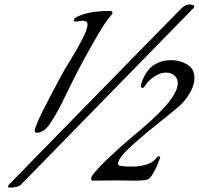

<svg xmlns="http://www.w3.org/2000/svg" viewBox="-20 -812 893 862"><path d="M200 -250Q174 -216 146 -216Q136 -216 136 -225Q136 -234 146.5 -259.5Q157 -285 174.5 -319Q192 -353 207.5 -383Q223 -413 239 -442.5Q255 -472 257 -476Q262 -487 294.5 -539.5Q327 -592 350 -637Q373 -682 373 -703Q373 -719 348 -719L322 -715Q311 -715 311 -721L316 -731Q368 -763 477 -763Q485 -761 485 -754Q485 -749 477 -741Q455 -717 417 -652Q342 -521 312 -459Q303 -441 285.5 -406Q268 -371 258 -350Q248 -329 231.5 -300.5Q215 -272 200 -250ZM697 -99Q685 -65 672.5 -42.5Q660 -20 654 -14L647 -9Q638 -1 584 -1Q573 -1 546 -1.5Q519 -2 501 -2Q477 -2 439.5 -1.5Q402 -1 398 -1Q389 -1 389 -9L392 -21Q412 -50 467 -102.5Q522 -155 568 -193L613 -231Q778 -370 778 -438Q778 -460 763 -473Q748 -486 725 -486Q701 -486 677.5 -471Q654 -456 642 -442L631 -427Q625 -417 620 -417Q613 -417 613 -427Q613 -430 615.5 -440Q618 -450 627 -468Q636 -486 649.5 -502Q663 -518 689 -530Q715 -542 748 -542Q788 -542 820.5 -522.5Q853 -503 853 -462Q853 -428 831.5 -393Q810 -358 788 -338.5Q766 -319 726 -287Q676 -247 651.5 -227Q627 -207 587 -172Q547 -137 528.5 -114Q510 -91 510 -77Q510 -69 519 -68Q536 -64 568 -64Q654 -64 682 -103Q687 -110 692 -110Q699 -110 699 -104Q699 -101 697 -99ZM849 -776 75 16Q61 30 26 30Q15 30 15 26L20 17Q743 -723 793 -773Q812 -792 829 -792Q852 -792 852 -782Q852 -779 849 -776Z"/></svg>

Font: Aguafina Script
Style: Regular
Weight: 400
Designer: Angel Koziupa and Alejandro Paul
Foundry: Angel Koziupa and Alejandro Paul
Version: Version 1.000